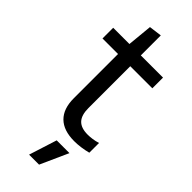

<svg xmlns="http://www.w3.org/2000/svg" viewBox="-289 -721 978 978"><g transform="rotate(45 199.5 -232.0)"><path d="M284 9Q207 9 167.5 -30Q128 -69 128 -144V-463H16V-540H133L146 -675L215 -684V-540H375V-463H216V-162Q216 -111 238.5 -87Q261 -63 309 -63Q324 -63 342 -65.5Q360 -68 380 -74V-4Q357 2 332 5.5Q307 9 284 9ZM218 69H310L242 220H170Z"/></g></svg>

Font: EncodeSans
Style: Regular
Weight: 400
Designer: Pablo Impallari, Andres Torresi
Foundry: Pablo Impallari, Andres Torresi
Version: Version 1.000; ttfautohint (v1.4.1)